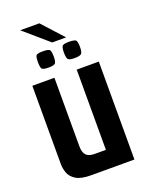

<svg xmlns="http://www.w3.org/2000/svg" viewBox="-138 -795 669 866"><g transform="rotate(-20 197.0 -362.0)"><path d="M146 0Q99 0 75 -14.5Q51 -29 43 -51Q35 -73 35 -95V-470H141V-141Q141 -112 153.5 -98.5Q166 -85 194 -85H248V-470H354V0ZM257 -522Q230 -522 225 -531Q220 -540 220 -561Q220 -584 225 -592Q230 -600 257 -600Q287 -600 292 -592Q297 -584 297 -561Q297 -540 291.5 -531Q286 -522 257 -522ZM132 -522Q104 -522 99.5 -531Q95 -540 95 -561Q95 -584 99.5 -592Q104 -600 132 -600Q161 -600 166 -592Q171 -584 171 -561Q171 -540 166 -531Q161 -522 132 -522ZM186 -623 69 -724H161L253 -623Z"/></g></svg>

Font: Smooch Sans Thin
Style: Bold
Weight: 700
Version: Version 1.010